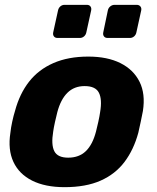

<svg xmlns="http://www.w3.org/2000/svg" viewBox="-20 -764 649 794"><path d="M247 10Q167 10 113 -17Q59 -44 35.5 -94.5Q12 -145 23 -215Q25 -235 30.5 -260.5Q36 -286 42 -305Q61 -376 100 -426Q139 -476 200.5 -503Q262 -530 345 -530Q424 -530 478 -503Q532 -476 557 -426Q582 -376 571 -305Q567 -286 562 -260.5Q557 -235 552 -215Q533 -145 495 -94.5Q457 -44 396 -17Q335 10 247 10ZM262 -112Q307 -112 335 -139Q363 -166 377 -220Q381 -235 386.5 -260Q392 -285 394 -300Q403 -353 389 -380.5Q375 -408 330 -408Q287 -408 259 -380.5Q231 -353 217 -300Q213 -285 207.5 -260Q202 -235 200 -220Q191 -166 204.5 -139Q218 -112 262 -112ZM425 -607Q415 -607 410 -613.5Q405 -620 407 -630L426 -721Q428 -731 436 -737.5Q444 -744 454 -744H545Q555 -744 560.5 -737.5Q566 -731 564 -721L544 -630Q542 -620 534.5 -613.5Q527 -607 517 -607ZM218 -607Q208 -607 203 -613.5Q198 -620 200 -630L220 -721Q222 -731 229.5 -737.5Q237 -744 247 -744H339Q349 -744 354 -737.5Q359 -731 357 -721L337 -630Q335 -620 327.5 -613.5Q320 -607 310 -607Z"/></svg>

Font: Rubik Light
Style: Bold Italic
Weight: 700
Italic angle: -12°
Version: Version 2.104